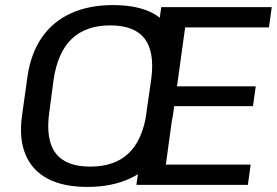

<svg xmlns="http://www.w3.org/2000/svg" viewBox="-20 -728 1090 756"><path d="M324 8Q229 8 167.5 -24.5Q106 -57 80 -120.5Q54 -184 67 -275L88 -425Q101 -517 144.5 -580Q188 -643 259 -675.5Q330 -708 425 -708Q521 -708 582 -676Q597 -668 609 -658L615 -700H1050L1039 -620H709L677 -388H987L976 -310H666L661 -275Q659 -261 656 -248L633 -80H967L956 0H517L523 -42Q507 -32 491 -25Q420 8 324 8ZM335 -72Q432 -72 487 -125Q535 -171 553 -260L576 -420Q589 -523 550 -575Q510 -628 414 -628Q318 -628 262.5 -575Q207 -522 191 -414L174 -286Q159 -178 199 -125Q239 -72 335 -72Z"/></svg>

Font: Pathway Extreme 8pt Thin 12pt Medium
Style: Italic
Weight: 500
Italic angle: -8°
Version: Version 1.001;gftools[0.9.26]